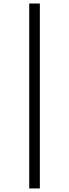

<svg xmlns="http://www.w3.org/2000/svg" viewBox="-20 -816 394 1094"><path d="M146.5 257.8V-795.9H207V257.8Z"/></svg>

Font: BabelStone Ogham
Style: Regular
Weight: 400
Designer: Andrew West
Foundry: BabelStone
Version: Version 2.02 March 14, 2022